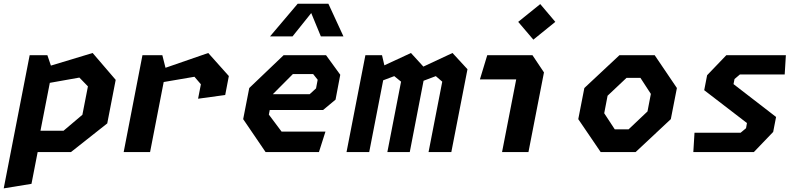

<svg xmlns="http://www.w3.org/2000/svg" viewBox="-48 -838 4408 1058"><path d="M-27.5 200 125.5 175 159.5 0H343L543 -158L589.5 -398L462.5 -546L232.5 -476.5L213 -534H115.5ZM175 -117.5 226.5 -381.5 389.5 -410.5 436.5 -362 406 -205.5 302 -117.5Z M1043.5 -294 1193 -314.5 1213 -419 1099.5 -546 864 -464.5 846.5 -534H737L633.5 0H779L854 -386L1023.5 -415L1059 -373.5Z M1415.5 0H1709.5L1745.5 -113H1503.5L1433.5 -206.5L1438.5 -232H1732.5L1801 -289L1827 -426L1748.5 -534H1515L1325.5 -353L1292 -181.5ZM1440 -637.5H1564L1667 -766L1720 -637.5H1844.5L1761.5 -817.5H1592.5ZM1455.5 -319 1566 -430H1677.5L1702.5 -398.5L1693.5 -351L1658.5 -319Z M2313.5 0H2439L2528 -456.5L2445.5 -546L2285 -471L2216.5 -546L2070 -478L2057 -534H1965.5L1861.5 0H1986.5L2063.5 -395.5L2124.5 -418.5L2162 -388L2086.5 0H2210L2286 -393L2353.5 -418.5L2389 -388Z M2718.5 0H2864L2949.5 -439L2886 -534H2637L2596.5 -400.5H2796.5ZM2807.5 -717.5 2891 -619.5 3012 -717.5 2929 -815.5Z M3262 0H3454.5L3648.5 -181.5L3682 -353L3559.5 -534H3365.5L3172 -353L3138.5 -181.5ZM3281.5 -214 3300 -310.5 3404.5 -409H3481L3538.5 -320.5L3520 -224L3416 -125.5H3339.5Z M3772.5 0H4106L4212.5 -111L4228.5 -193.5L3994 -374.5L3999.5 -402.5L4029 -427.5H4276L4282.5 -534H3954.5L3848.5 -423.5L3832.5 -341L4068 -160L4063 -131.5L4033 -106.5H3779Z"/></svg>

Font: Monaspace Krypton
Style: Bold Italic
Weight: 700
Italic angle: -11°
Designer: Riley Cran & the Lettermatic Team
Foundry: Lettermatic
Version: Version 1.101 (Monaspace Krypton)